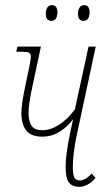

<svg xmlns="http://www.w3.org/2000/svg" viewBox="-20 -717 422 746"><path d="M235 -69Q235 -115 251 -193L264 -254Q243 -225 212 -205.5Q181 -186 144 -186Q101 -186 82 -210Q63 -234 63 -279Q63 -312 80 -391Q100 -484 100 -495Q100 -509 92.5 -512.5Q85 -516 57 -516H43L48 -536H139L108 -391Q91 -315 91 -279Q91 -245 103 -228Q115 -211 144 -211Q176 -211 209 -232Q242 -253 271 -292L324 -536H352L278 -191Q263 -119 263 -69Q263 -36 269.5 -26Q276 -16 291 -16Q301 -16 313.5 -23.5Q326 -31 336 -43L351 -26Q338 -9 320.5 0Q303 9 289 9Q262 9 248.5 -7Q235 -23 235 -69ZM158 -664Q158 -679 164 -688Q170 -697 182 -697Q203 -697 203 -669Q203 -652 196.5 -644Q190 -636 180 -636Q169 -636 163.5 -642.5Q158 -649 158 -664ZM283 -664Q283 -679 289.5 -688Q296 -697 307 -697Q328 -697 328 -669Q328 -652 321.5 -644Q315 -636 305 -636Q283 -636 283 -664Z"/></svg>

Font: Noto Serif CondThin
Style: Italic
Weight: 250
Width: 3
Italic angle: -12°
Designer: Monotype Design Team
Foundry: Monotype Imaging Inc.
Version: Version 1.001